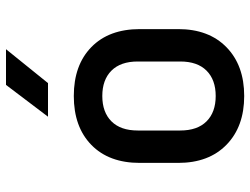

<svg xmlns="http://www.w3.org/2000/svg" viewBox="-117 -708 834 640"><g transform="rotate(-90 300.0 -388.0)"><path d="M300 9Q198 9 137.5 -50Q77 -109 77 -211V-339Q77 -442 137 -500.5Q197 -559 300 -559Q403 -559 463 -500.5Q523 -442 523 -339V-211Q523 -109 462.5 -50Q402 9 300 9ZM300 -86Q354 -86 384.5 -116.5Q415 -147 415 -204V-346Q415 -403 384.5 -433.5Q354 -464 300 -464Q246 -464 215.5 -433.5Q185 -403 185 -346V-204Q185 -147 215.5 -116.5Q246 -86 300 -86ZM231 -645 337 -785H456L343 -645Z"/></g></svg>

Font: JetBrains Mono NL SemiBold
Style: Regular
Weight: 600
Designer: Philipp Nurullin, Konstantin Bulenkov
Foundry: JetBrains
Version: Version 2.304; ttfautohint (v1.8.4.7-5d5b)